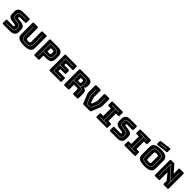

<svg xmlns="http://www.w3.org/2000/svg" viewBox="732 -3514 6082 6082"><g transform="rotate(45 3772.5 -473.0)"><path d="M403 0H87Q68 0 59.5 -8.5Q51 -17 51 -36V-153Q51 -172 59.5 -180.5Q68 -189 87 -189H356Q369 -189 375.5 -197.5Q382 -206 382 -218Q382 -235 375.5 -243Q369 -251 356 -252L206 -273Q136 -283 93.5 -319Q51 -355 51 -439V-544Q51 -629 106 -674.5Q161 -720 258 -720H538Q557 -720 565.5 -711.5Q574 -703 574 -684V-565Q574 -546 565.5 -537.5Q557 -529 538 -529H305Q292 -529 285 -520.5Q278 -512 278 -499Q278 -486 285 -477Q292 -468 305 -467L454 -447Q524 -437 567 -401Q610 -365 610 -281V-176Q610 -91 554.5 -45.5Q499 0 403 0ZM484 -630H262Q216 -630 188 -604.5Q160 -579 160 -539V-457Q160 -416 176.5 -400.5Q193 -385 219 -380L430 -337Q458 -331 474.5 -313.5Q491 -296 491 -249V-191Q491 -151 463.5 -125.5Q436 -100 390 -100H141V-90H390Q441 -90 471 -118.5Q501 -147 501 -191V-249Q501 -301 481.5 -321Q462 -341 432 -347L221 -390Q198 -394 184 -408Q170 -422 170 -457V-539Q170 -574 195 -597Q220 -620 262 -620H484Z M1332 -189Q1332 -143 1318.5 -105.5Q1305 -68 1270.5 -41.5Q1236 -15 1176 0Q1116 15 1023 15Q930 15 870 0Q810 -15 775.5 -41.5Q741 -68 727.5 -105.5Q714 -143 714 -189V-684Q714 -703 722.5 -711.5Q731 -720 750 -720H907Q926 -720 934.5 -711.5Q943 -703 943 -684V-228Q943 -208 958 -194.5Q973 -181 1025 -181Q1078 -181 1093 -194.5Q1108 -208 1108 -228V-684Q1108 -703 1116.5 -711.5Q1125 -720 1144 -720H1296Q1315 -720 1323.5 -711.5Q1332 -703 1332 -684ZM824 -630V-213Q824 -153 865.5 -115.5Q907 -78 1024 -78Q1141 -78 1183 -115.5Q1225 -153 1225 -213V-630H1215V-213Q1215 -157 1175 -122.5Q1135 -88 1024 -88Q913 -88 873.5 -122.5Q834 -157 834 -213V-630Z M1656 0H1501Q1482 0 1473.5 -8.5Q1465 -17 1465 -36V-684Q1465 -703 1473.5 -711.5Q1482 -720 1501 -720H1807Q1943 -720 1993 -666Q2043 -612 2043 -525V-397Q2043 -310 1993 -256Q1943 -202 1807 -202H1692V-36Q1692 -17 1683.5 -8.5Q1675 0 1656 0ZM1793 -287Q1840 -287 1869.5 -297Q1899 -307 1915 -324.5Q1931 -342 1937 -366.5Q1943 -391 1943 -420V-494Q1943 -523 1937 -548Q1931 -573 1915 -591Q1899 -609 1869.5 -619.5Q1840 -630 1793 -630H1577V-90H1587V-287ZM1587 -297V-620H1793Q1837 -620 1864.5 -610.5Q1892 -601 1907 -584Q1922 -567 1927.5 -544Q1933 -521 1933 -494V-420Q1933 -393 1927.5 -370.5Q1922 -348 1907 -331.5Q1892 -315 1864.5 -306Q1837 -297 1793 -297ZM1690 -533V-382H1780Q1809 -382 1818 -397Q1827 -412 1827 -431V-484Q1827 -503 1818 -518Q1809 -533 1780 -533Z M2647 0H2183Q2164 0 2155.5 -8.5Q2147 -17 2147 -36V-684Q2147 -703 2155.5 -711.5Q2164 -720 2183 -720H2647Q2666 -720 2674.5 -711.5Q2683 -703 2683 -684V-567Q2683 -548 2674.5 -539.5Q2666 -531 2647 -531H2371V-454H2566Q2585 -454 2593.5 -445.5Q2602 -437 2602 -418V-311Q2602 -292 2593.5 -283.5Q2585 -275 2566 -275H2371V-189H2647Q2666 -189 2674.5 -180.5Q2683 -172 2683 -153V-36Q2683 -17 2674.5 -8.5Q2666 0 2647 0ZM2593 -100H2266V-359H2512V-369H2266V-620H2593V-630H2256V-90H2593Z M3137 -620Q3190 -620 3215.5 -591Q3241 -562 3241 -516V-446Q3241 -391 3220 -361Q3199 -331 3137 -331H2919V-620ZM3027 -540V-412H3102Q3128 -412 3137 -425.5Q3146 -439 3146 -459V-493Q3146 -513 3137 -526.5Q3128 -540 3102 -540ZM2919 -90V-322H3202Q3259 -322 3286 -297.5Q3313 -273 3313 -224V-90H3323V-224Q3323 -276 3293 -303.5Q3263 -331 3202 -331H3191Q3227 -342 3239 -371.5Q3251 -401 3251 -447V-516Q3251 -565 3223 -597.5Q3195 -630 3137 -630H2909V-90ZM2991 0H2837Q2818 0 2809.5 -8.5Q2801 -17 2801 -36V-684Q2801 -703 2809.5 -711.5Q2818 -720 2837 -720H3170Q3282 -720 3324.5 -673.5Q3367 -627 3367 -553V-507Q3367 -465 3354.5 -435.5Q3342 -406 3311 -393Q3365 -387 3398.5 -349Q3432 -311 3432 -248V-36Q3432 -17 3423.5 -8.5Q3415 0 3396 0H3241Q3222 0 3213.5 -8.5Q3205 -17 3205 -36V-189Q3205 -211 3196.5 -221.5Q3188 -232 3167 -232H3027V-36Q3027 -17 3018.5 -8.5Q3010 0 2991 0Z M3960 0H3700Q3681 0 3668.5 -7Q3656 -14 3649 -33L3551 -278Q3542 -300 3536 -316.5Q3530 -333 3526 -348Q3522 -363 3520.5 -379.5Q3519 -396 3519 -420V-684Q3519 -703 3527.5 -711.5Q3536 -720 3555 -720H3714Q3733 -720 3743 -711.5Q3753 -703 3753 -684V-408Q3753 -398 3755 -388Q3757 -378 3761 -367L3808 -227Q3811 -217 3815 -213.5Q3819 -210 3827 -210H3838Q3846 -210 3850 -213.5Q3854 -217 3857 -227L3904 -368Q3908 -379 3910 -389Q3912 -399 3912 -409V-684Q3912 -703 3920.5 -711.5Q3929 -720 3948 -720H4105Q4124 -720 4132.5 -711.5Q4141 -703 4141 -684V-420Q4141 -396 4139.5 -379.5Q4138 -363 4134 -348Q4130 -333 4124 -316.5Q4118 -300 4109 -278L4011 -33Q4004 -14 3991.5 -7Q3979 0 3960 0ZM3632 -630V-414Q3632 -386 3635.5 -362.5Q3639 -339 3648 -317L3714 -157Q3726 -128 3741 -109Q3756 -90 3787 -90H3875Q3906 -90 3921 -109Q3936 -128 3948 -157L4014 -317Q4023 -339 4026.5 -362.5Q4030 -386 4030 -414V-630H4020V-414Q4020 -388 4016 -364.5Q4012 -341 4004 -321L3938 -161Q3928 -135 3915.5 -117.5Q3903 -100 3875 -100H3787Q3759 -100 3746.5 -117.5Q3734 -135 3724 -161L3658 -321Q3650 -341 3646 -364.5Q3642 -388 3642 -414V-630Z M4284 0Q4265 0 4256.5 -8.5Q4248 -17 4248 -36V-155Q4248 -174 4256.5 -182.5Q4265 -191 4284 -191H4383V-527H4284Q4265 -527 4256.5 -535.5Q4248 -544 4248 -563V-684Q4248 -703 4256.5 -711.5Q4265 -720 4284 -720H4710Q4729 -720 4737.5 -711.5Q4746 -703 4746 -684V-563Q4746 -544 4737.5 -535.5Q4729 -527 4710 -527H4613V-191H4710Q4729 -191 4737.5 -182.5Q4746 -174 4746 -155V-36Q4746 -17 4737.5 -8.5Q4729 0 4710 0ZM4656 -90V-100H4503V-620H4656V-630H4338V-620H4493V-100H4338V-90Z M5203 0H4887Q4868 0 4859.5 -8.5Q4851 -17 4851 -36V-153Q4851 -172 4859.5 -180.5Q4868 -189 4887 -189H5156Q5169 -189 5175.5 -197.5Q5182 -206 5182 -218Q5182 -235 5175.5 -243Q5169 -251 5156 -252L5006 -273Q4936 -283 4893.5 -319Q4851 -355 4851 -439V-544Q4851 -629 4906 -674.5Q4961 -720 5058 -720H5338Q5357 -720 5365.5 -711.5Q5374 -703 5374 -684V-565Q5374 -546 5365.5 -537.5Q5357 -529 5338 -529H5105Q5092 -529 5085 -520.5Q5078 -512 5078 -499Q5078 -486 5085 -477Q5092 -468 5105 -467L5254 -447Q5324 -437 5367 -401Q5410 -365 5410 -281V-176Q5410 -91 5354.5 -45.5Q5299 0 5203 0ZM5284 -630H5062Q5016 -630 4988 -604.5Q4960 -579 4960 -539V-457Q4960 -416 4976.5 -400.5Q4993 -385 5019 -380L5230 -337Q5258 -331 5274.5 -313.5Q5291 -296 5291 -249V-191Q5291 -151 5263.5 -125.5Q5236 -100 5190 -100H4941V-90H5190Q5241 -90 5271 -118.5Q5301 -147 5301 -191V-249Q5301 -301 5281.5 -321Q5262 -341 5232 -347L5021 -390Q4998 -394 4984 -408Q4970 -422 4970 -457V-539Q4970 -574 4995 -597Q5020 -620 5062 -620H5284Z M5539 0Q5520 0 5511.5 -8.5Q5503 -17 5503 -36V-155Q5503 -174 5511.5 -182.5Q5520 -191 5539 -191H5638V-527H5539Q5520 -527 5511.5 -535.5Q5503 -544 5503 -563V-684Q5503 -703 5511.5 -711.5Q5520 -720 5539 -720H5965Q5984 -720 5992.5 -711.5Q6001 -703 6001 -684V-563Q6001 -544 5992.5 -535.5Q5984 -527 5965 -527H5868V-191H5965Q5984 -191 5992.5 -182.5Q6001 -174 6001 -155V-36Q6001 -17 5992.5 -8.5Q5984 0 5965 0ZM5911 -90V-100H5758V-620H5911V-630H5593V-620H5748V-100H5593V-90Z M6734 -189Q6734 -143 6720.5 -105.5Q6707 -68 6672.5 -41.5Q6638 -15 6577.5 0Q6517 15 6424 15Q6331 15 6270 0Q6209 -15 6174.5 -41.5Q6140 -68 6126.5 -105.5Q6113 -143 6113 -189V-530Q6113 -576 6126.5 -613.5Q6140 -651 6174.5 -678Q6209 -705 6270 -720Q6331 -735 6424 -735Q6517 -735 6577.5 -720Q6638 -705 6672.5 -678Q6707 -651 6720.5 -613.5Q6734 -576 6734 -530ZM6625 -212V-507Q6625 -567 6582 -604.5Q6539 -642 6422 -642Q6305 -642 6263 -604.5Q6221 -567 6221 -507V-212Q6221 -152 6263 -114.5Q6305 -77 6422 -77Q6539 -77 6582 -114.5Q6625 -152 6625 -212ZM6231 -212V-507Q6231 -563 6271 -597.5Q6311 -632 6422 -632Q6533 -632 6574 -597.5Q6615 -563 6615 -507V-212Q6615 -156 6574 -121.5Q6533 -87 6422 -87Q6311 -87 6271 -121.5Q6231 -156 6231 -212ZM6340 -225Q6340 -205 6355 -191.5Q6370 -178 6424 -178Q6478 -178 6493 -191.5Q6508 -205 6508 -225V-494Q6508 -513 6493 -526.5Q6478 -540 6424 -540Q6370 -540 6355 -526.5Q6340 -513 6340 -494ZM6596 -796 6247 -753Q6230 -751 6221.5 -760Q6213 -769 6213 -786V-882Q6213 -901 6221.5 -908.5Q6230 -916 6249 -918L6598 -961Q6615 -963 6623.5 -954Q6632 -945 6632 -928V-832Q6632 -813 6623.5 -805.5Q6615 -798 6596 -796ZM6303 -847V-837L6542 -867V-877Z M6993 -622Q6988 -627 6985 -629Q6982 -631 6978 -631Q6974 -631 6970 -628Q6966 -625 6966 -619V-90H6976V-617Q6976 -618 6976.5 -619Q6977 -620 6978 -620Q6979 -620 6980.5 -619Q6982 -618 6983 -617L7361 -193V-90H7371V-630H7361V-208ZM7047 0H6897Q6878 0 6869.5 -8.5Q6861 -17 6861 -36V-684Q6861 -703 6869.5 -711.5Q6878 -720 6897 -720H7001Q7020 -720 7033.5 -714Q7047 -708 7060 -693L7254 -471V-684Q7254 -703 7262.5 -711.5Q7271 -720 7290 -720H7440Q7459 -720 7467.5 -711.5Q7476 -703 7476 -684V-36Q7476 -17 7467.5 -8.5Q7459 0 7440 0H7290Q7271 0 7262.5 -8.5Q7254 -17 7254 -36V-159L7083 -366V-36Q7083 -17 7074.5 -8.5Q7066 0 7047 0Z"/></g></svg>

Font: Bungee Inline
Style: Regular
Weight: 400
Designer: David Jonathan Ross
Foundry: David Jonathan Ross
Version: Version 1.001;PS 1.0;hotconv 1.0.72;makeotf.lib2.5.5900